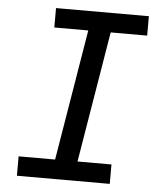

<svg xmlns="http://www.w3.org/2000/svg" viewBox="-53 -781 705 828"><g transform="rotate(5 300.0 -367.5)"><path d="M51 0V-84H209L303 -651H156V-735H558V-651H400L306 -84H453V0Z"/></g></svg>

Font: Iosevka Curly MdExObl
Style: Regular
Weight: 500
Width: 7
Italic angle: -9°
Monospace: yes
Designer: Belleve Invis
Foundry: Belleve Invis
Version: Version 11.1.0; ttfautohint (v1.8.3)